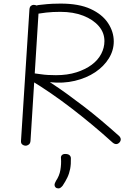

<svg xmlns="http://www.w3.org/2000/svg" viewBox="-20 -798 768 1070"><path d="M144 -745Q145 -759 152 -765Q159 -771 168 -771Q173 -771 178 -769.5Q183 -768 187.5 -764.5Q192 -761 194 -756.5Q196 -752 196 -745L150 -13Q149 1 140.5 7.5Q132 14 122 14Q113 14 104.5 7.5Q96 1 97 -13ZM187 -721Q181 -720 176 -722Q171 -724 167 -727Q163 -730 161 -734.5Q159 -739 159 -743Q159 -752 169.5 -760.5Q180 -769 204 -771Q247 -776 272 -777Q297 -778 318 -778Q420 -778 485 -748Q550 -718 582 -669.5Q614 -621 614 -567Q614 -517 586.5 -472.5Q559 -428 510.5 -395.5Q462 -363 397 -347.5Q332 -332 258 -340Q309 -307 355 -273.5Q401 -240 447.5 -204.5Q494 -169 542 -128.5Q590 -88 644 -40Q648 -36 650.5 -31Q653 -26 653 -21Q653 -15 649.5 -9Q646 -3 640 1Q634 5 628 5Q623 5 618 3Q613 1 607 -4Q553 -53 496 -100.5Q439 -148 380.5 -193Q322 -238 264.5 -277.5Q207 -317 154 -349L165 -390Q178 -389 210 -384Q242 -379 292 -379Q356 -379 406 -395Q456 -411 491 -437Q526 -463 544 -497.5Q562 -532 562 -569Q562 -616 530.5 -652.5Q499 -689 444 -710.5Q389 -732 316 -732Q293 -732 275 -731Q257 -730 237.5 -728Q218 -726 187 -721ZM320 86Q318 74 324.5 67Q331 60 343 60Q360 60 367.5 67Q375 74 375 84Q376 117 371 143Q366 169 355.5 191Q345 213 329 237Q323 244 317.5 248Q312 252 306 252Q296 252 290 246.5Q284 241 284 233Q284 227 286.5 221.5Q289 216 292 210Q311 182 316.5 149.5Q322 117 320 86Z"/></svg>

Font: Playpen Sans ExtraLight
Style: Regular
Weight: 250
Designer: Laura Meseguer, Veronika Burian, José Scaglione
Foundry: TypeTogether
Version: Version 1.001